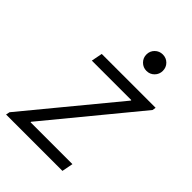

<svg xmlns="http://www.w3.org/2000/svg" viewBox="-215 -805 895 895"><g transform="rotate(45 232.5 -357.5)"><path d="M1 -19 362.3 -457V-460.4H102.1L112.8 -515.1H467.8L465.3 -498L103.5 -58.6V-55.2H379.4L368.7 0H-2.9ZM261.7 -660.6Q261.7 -683.6 277.6 -699.2Q293.5 -714.8 315.9 -714.8Q338.9 -714.8 354.5 -699.2Q370.1 -683.6 370.1 -660.6Q370.1 -638.2 354.5 -622.3Q338.9 -606.4 315.9 -606.4Q293.5 -606.4 277.6 -622.3Q261.7 -638.2 261.7 -660.6Z"/></g></svg>

Font: Reddit Sans Chocolate Light
Style: Italic
Weight: 300
Italic angle: -11.25°
Designer: Stephen Hutchings
Version: Version 1.013